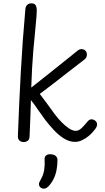

<svg xmlns="http://www.w3.org/2000/svg" viewBox="-20 -840 630 1149"><path d="M132 -787Q134 -803 143.5 -811.5Q153 -820 168 -820Q187 -820 193.5 -808.5Q200 -797 200 -779Q200 -750 193.5 -688Q187 -626 179 -532.5Q171 -439 167 -316Q175 -322 198.5 -340.5Q222 -359 254 -384.5Q286 -410 321 -438Q356 -466 388 -491.5Q420 -517 442 -535Q449 -541 455 -543.5Q461 -546 467 -546Q475 -546 481 -543.5Q487 -541 491.5 -536.5Q496 -532 498 -526Q500 -520 500 -513Q500 -505 497 -498Q494 -491 487 -485Q472 -473 445.5 -453Q419 -433 387 -408Q355 -383 322.5 -357.5Q290 -332 262.5 -311.5Q235 -291 218 -278Q234 -258 259 -223.5Q284 -189 308 -156Q326 -132 348.5 -109Q371 -86 393 -71.5Q415 -57 433 -57Q452 -57 469.5 -74.5Q487 -92 499 -107Q506 -116 512.5 -121Q519 -126 527 -126Q536 -126 543.5 -122Q551 -118 556 -111.5Q561 -105 561 -95Q561 -86 555.5 -76.5Q550 -67 541 -57Q529 -41 510.5 -26Q492 -11 471 -1Q450 9 429 9Q395 9 363 -11Q331 -31 303 -61Q275 -91 251 -122Q225 -157 204 -188Q183 -219 165 -241Q164 -188 161.5 -133.5Q159 -79 157 -25Q157 -7 147 1.5Q137 10 121 10Q107 10 97 1.5Q87 -7 87 -25Q94 -217 104.5 -409Q115 -601 132 -787ZM247 116Q245 101 254 92Q263 83 279 83Q302 83 313 93Q324 103 324 115Q324 148 318.5 177Q313 206 301 230.5Q289 255 270 275Q263 282 256 285.5Q249 289 243 289Q230 289 221.5 281Q213 273 213 262Q213 255 217 247.5Q221 240 225 232Q240 206 244.5 176.5Q249 147 247 116Z"/></svg>

Font: Playpen Sans Light
Style: Regular
Weight: 300
Designer: Laura Meseguer, Veronika Burian, José Scaglione
Foundry: TypeTogether
Version: Version 1.001